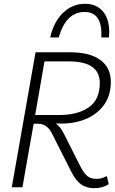

<svg xmlns="http://www.w3.org/2000/svg" viewBox="-20 -985 605 1010"><path d="M542 -59 552 -16Q520 5 476 5Q437 5 409 -13.5Q381 -32 358 -76L250 -289Q241 -307 223 -320.5Q205 -334 181 -334H157L98 0H42L167 -710H347Q453 -710 508 -669.5Q563 -629 563 -554Q563 -485 529 -436Q495 -387 436 -361Q377 -335 302 -335H273Q286 -327 297 -312.5Q308 -298 319 -276L400 -115Q423 -71 441 -57.5Q459 -44 489 -44Q505 -44 518 -48.5Q531 -53 542 -59ZM343 -662H214L165 -380H293Q389 -380 447 -420.5Q505 -461 505 -548Q505 -662 343 -662ZM513 -788Q520 -922 425 -922Q327 -922 289 -788H244Q263 -871 312 -918Q361 -965 427 -965Q492 -965 526.5 -918.5Q561 -872 553 -788Z"/></svg>

Font: Livvic Light
Style: Italic
Weight: 300
Italic angle: -10°
Designer: Jacques Le Bailly, Baron von Fonthausen
Version: Version 1.001; ttfautohint (v1.8.2)